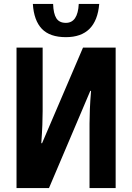

<svg xmlns="http://www.w3.org/2000/svg" viewBox="-20 -956 671 976"><path d="M64 -713.9H196.8V-391.1Q196.8 -360.4 195.3 -320.8Q193.8 -281.2 189.9 -228H193.8L401.9 -713.9H567.9V0H435.1V-328.1Q435.1 -358.9 436.8 -400.6Q438.5 -442.4 442.9 -494.1H439L229 0H64ZM484.4 -936Q470.2 -767.1 314.9 -767.1Q233.4 -767.1 192.9 -809.3Q152.3 -851.6 147 -936H250Q251.5 -886.7 266.4 -863.3Q281.2 -839.8 314.9 -839.8Q375.5 -839.8 380.4 -936Z"/></svg>

Font: Open Sans Condensed
Style: Bold
Weight: 700
Width: 3
Designer: Monotype Design Team
Foundry: Monotype Imaging Inc.
Version: Version 3.003; ttfautohint (v1.8.4)